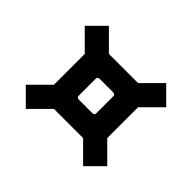

<svg xmlns="http://www.w3.org/2000/svg" viewBox="-121 -760 820 820"><g transform="rotate(45 289.0 -350.0)"><path d="M43 -172 128 -257V-443L43 -528L116 -601L201 -516H377L462 -601L535 -528L450 -443V-257L535 -172L462 -99L377 -184H201L116 -99ZM236 -300Q236 -287 249 -287H329Q342 -287 342 -300V-400Q342 -413 329 -413H249Q236 -413 236 -400Z"/></g></svg>

Font: Oxanium ExtraLight
Style: Bold
Weight: 700
Version: Version 2.000